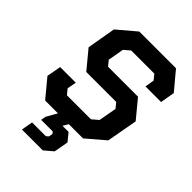

<svg xmlns="http://www.w3.org/2000/svg" viewBox="-261 -820 1165 1165"><g transform="rotate(45 321.5 -238.0)"><path d="M493 -491 503 -551 476 -584H278L239 -551L221 -448L248 -415H505L601 -299L565 -100L448 0H326L306 34H358L399 84L382 177L327 224H148L161 150H279L293 138L298 112L288 100H189L194 69L233 0H123L27 -116L44 -208H178L167 -149L194 -116H400L440 -150L461 -266L434 -299H177L81 -415L113 -600L231 -700H546L643 -584L627 -491Z"/></g></svg>

Font: Chakra Petch
Style: Bold Italic
Weight: 700
Italic angle: -10°
Designer: Katatrad Aksorn Co.,Ltd.
Foundry: Cadson Demak Co.,Ltd.
Version: Version 1.000; ttfautohint (v1.6)